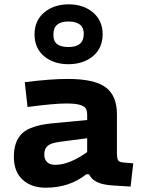

<svg xmlns="http://www.w3.org/2000/svg" viewBox="-20 -854 654 885"><path d="M294.9 -558.1Q227.1 -558.1 183.1 -595Q139.2 -631.8 139.2 -695.8Q139.2 -758.8 183.6 -796.4Q228 -834 296.9 -834Q364.7 -834 408.9 -796.4Q453.1 -758.8 453.1 -696.8Q453.1 -631.8 408.4 -595Q363.8 -558.1 294.9 -558.1ZM295.9 -637.2Q366.2 -637.2 366.2 -698.2Q366.2 -754.9 294.9 -754.9Q226.1 -754.9 226.1 -694.8Q226.1 -663.1 243.9 -650.1Q261.7 -637.2 295.9 -637.2ZM519 -148.9Q519 -123.5 524.7 -115Q530.3 -106.4 548.8 -105L594.2 -101.1L582 5.9L501 1Q454.6 -2 428.5 -14.2Q402.3 -26.4 390.1 -50.8H377.9Q300.3 11.2 190.9 11.2Q124 11.2 84 -25.9Q43.9 -63 43.9 -130.9Q43.9 -203.1 81.8 -239Q119.6 -274.9 216.8 -285.2L381.8 -300.8V-324.2Q381.8 -344.2 375 -354.7Q368.2 -365.2 346.9 -371.1Q325.7 -377 285.2 -377Q229 -377 106.9 -360.8L94.2 -475.1Q212.4 -490.2 292 -490.2Q415.5 -490.2 467.3 -451.4Q519 -412.6 519 -327.1ZM234.9 -94.2Q298.8 -94.2 381.8 -152.8V-216.8L254.9 -200.2Q213.9 -194.8 199 -181.2Q184.1 -167.5 184.1 -141.1Q184.1 -119.6 197 -106.9Q210 -94.2 234.9 -94.2Z"/></svg>

Font: IntelOne Mono Bold
Style: Regular
Weight: 700
Designer: Fred Shallcrass
Foundry: Frere-Jones Type LLC
Version: Version 1.200;hotconv 1.1.0;makeotfexe 2.6.0;FJTRelease1.2